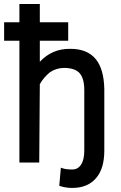

<svg xmlns="http://www.w3.org/2000/svg" viewBox="-31 -800 595 945"><path d="M304.7 -690.4V-599.6H165V-496.1Q225.6 -560.5 313.5 -559.6Q397.5 -560.5 439.5 -509.8Q480.5 -460.9 482.4 -361.3V-58.6Q482.4 30.3 441.4 77.1Q400.4 125 324.2 125Q293.9 125 265.6 116.2L260.7 114.3L268.6 25.4L277.3 28.3Q293.9 34.2 325.2 34.2Q352.5 34.2 368.2 9.8Q383.8 -13.7 383.8 -58.6V-357.4Q383.8 -414.1 360.4 -440.4Q337.9 -464.8 286.1 -465.8Q246.1 -465.8 214.8 -444.3Q183.6 -418.9 165 -385.7L162.1 0H64.5V-599.6H-10.7V-690.4H64.5V-780.3H165V-690.4Z"/></svg>

Font: RobotoJAA
Style: Medium
Weight: 500
Version: Version 2.05; 2016-11-05